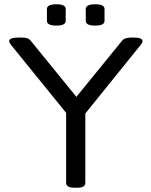

<svg xmlns="http://www.w3.org/2000/svg" viewBox="-20 -878 710 900"><path d="M331 2Q309 2 299.5 -4Q290 -10 290 -20V-349L32 -667Q23 -678 23 -685Q23 -693 33.5 -697.5Q44 -702 69 -702H81Q97 -702 107 -699Q117 -696 124 -687L338 -424L553 -688Q560 -696 571.5 -699Q583 -702 598 -702H607Q648 -702 648 -685Q648 -678 639 -667L380 -346V-20Q380 -10 371 -4Q362 2 339 2ZM426 -758Q382 -758 382 -780V-836Q382 -858 426 -858Q470 -858 470 -836V-780Q470 -758 426 -758ZM244 -758Q200 -758 200 -780V-836Q200 -858 244 -858Q288 -858 288 -836V-780Q288 -758 244 -758Z"/></svg>

Font: Asap Expanded
Style: Regular
Weight: 400
Width: 7
Designer: Pablo Cosgaya
Foundry: Omnibus-Type
Version: Version 3.001; ttfautohint (v1.8.4.7-5d5b)